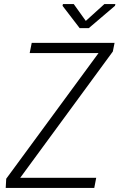

<svg xmlns="http://www.w3.org/2000/svg" viewBox="-20 -921 600 941"><path d="M442 0H8L10.5 -45L463 -661H125.5L135.5 -711H541.5L533 -668.5L79 -49.5H451.5ZM415 -783H370.5L286.5 -892.5L288.5 -901H341.5L400.5 -818.5L491.5 -901H545.5L543.5 -892.5Z"/></svg>

Font: Roberto Sans Light
Style: Italic
Weight: 300
Italic angle: -11°
Designer: Google
Version: Version 1.00;June 11, 2020;FontCreator 12.0.0.2522 64-bit; t